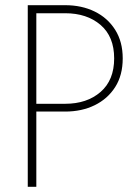

<svg xmlns="http://www.w3.org/2000/svg" viewBox="-20 -720 540 740"><path d="M87 -700H231Q295 -700 345 -675.5Q395 -651 424 -605Q453 -559 453 -495Q453 -430 424 -384.5Q395 -339 345 -314.5Q295 -290 231 -290H120V0H87ZM231 -669H120V-320H231Q315 -320 367.5 -365.5Q420 -411 420 -495Q420 -579 367.5 -624Q315 -669 231 -669Z"/></svg>

Font: Jost* Thin
Style: Regular
Weight: 200
Version: Version 3.7